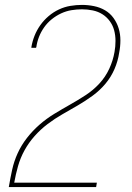

<svg xmlns="http://www.w3.org/2000/svg" viewBox="-20 -763 540 783"><path d="M16 0V-1Q22 -36 29.5 -70.5Q37 -105 52 -138Q67 -171 90 -200.5Q113 -230 141 -254.5Q169 -279 201 -298.5Q233 -318 265 -336Q297 -354 328.5 -374.5Q360 -395 385 -422Q410 -449 425.5 -482.5Q441 -516 447 -551Q447 -551 447 -551Q447 -551 447 -551Q451 -573 451 -596Q451 -619 445.5 -639.5Q440 -660 427.5 -677Q415 -694 397.5 -705Q380 -716 358.5 -720.5Q337 -725 314 -725Q293 -725 271.5 -721.5Q250 -718 229.5 -708.5Q209 -699 191 -684.5Q173 -670 160 -651.5Q147 -633 139 -612.5Q131 -592 128 -570Q127 -570 127 -569Q127 -568 127 -568H108Q108 -569 108 -569.5Q108 -570 108 -571Q112 -595 121 -617.5Q130 -640 144.5 -660.5Q159 -681 178.5 -697.5Q198 -714 220.5 -724.5Q243 -735 267 -739Q291 -743 314 -743Q339 -743 363.5 -738Q388 -733 408.5 -721Q429 -709 443 -689.5Q457 -670 464 -647Q471 -624 471 -598.5Q471 -573 466 -548Q461 -514 447 -481.5Q433 -449 410 -421.5Q387 -394 357.5 -372.5Q328 -351 297 -333Q266 -315 234.5 -297Q203 -279 174 -257Q145 -235 121 -208Q97 -181 80 -150Q63 -119 53.5 -85.5Q44 -52 38 -18H375L372 0Z"/></svg>

Font: Iosevka Curly Thin Oblique
Style: Regular
Weight: 100
Italic angle: -9°
Monospace: yes
Designer: Belleve Invis
Foundry: Belleve Invis
Version: Version 11.1.0; ttfautohint (v1.8.3)